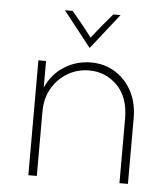

<svg xmlns="http://www.w3.org/2000/svg" viewBox="-46 -617 578 659"><g transform="rotate(5 243.0 -287.5)"><path d="M75.7 0V-395.8H102.1V-304.2Q122.9 -351.4 164.6 -377.8Q206.2 -404.2 256.9 -404.2Q302.8 -404.2 339.2 -381.9Q375.7 -359.7 397.2 -319.8Q418.8 -279.9 418.8 -226.4V0H389.6V-221.5Q389.6 -295.8 349.7 -336.1Q309.7 -376.4 252.8 -376.4Q212.5 -376.4 178.8 -356.6Q145.1 -336.8 125 -302.1Q104.9 -267.4 104.9 -221.5V0ZM246.5 -454.2 151.4 -575H177.8Q196.5 -553.5 213.9 -531.9Q231.2 -510.4 247.2 -488.9Q263.9 -510.4 281.6 -531.9Q299.3 -553.5 318.1 -575H343.1L247.9 -454.2Z"/></g></svg>

Font: Afacad Flux Thin
Style: Regular
Weight: 250
Designer: Kristian Moeller
Foundry: Dicotype
Version: Version 1.100